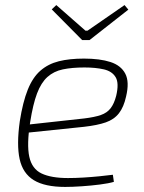

<svg xmlns="http://www.w3.org/2000/svg" viewBox="-20 -725 569 757"><path d="M311 -494Q374 -494 415.5 -480.5Q457 -467 474 -434.5Q491 -402 477 -344Q468 -303 449 -278.5Q430 -254 397 -242.5Q364 -231 311 -225L70 -200L75 -232L312 -258Q353 -263 377.5 -271.5Q402 -280 416 -298Q430 -316 438 -347Q450 -397 436 -420.5Q422 -444 389.5 -451.5Q357 -459 313 -459Q264 -459 228 -451.5Q192 -444 167 -421.5Q142 -399 126 -356.5Q110 -314 99 -244Q85 -155 95.5 -107Q106 -59 144 -41Q182 -23 248 -23Q277 -23 309.5 -25Q342 -27 372 -30Q402 -33 425 -36L429 -8Q409 -2 374 2.5Q339 7 302 9.5Q265 12 237 12Q157 12 113.5 -14.5Q70 -41 57.5 -97.5Q45 -154 58 -247Q70 -323 89.5 -371.5Q109 -420 139.5 -446.5Q170 -473 212 -483.5Q254 -494 311 -494ZM471 -705 486 -687 333 -567H304L184 -688L202 -705L317 -604H325Z"/></svg>

Font: Exo 2 ExtraLight
Style: Italic
Weight: 250
Italic angle: -8°
Designer: Natanael Gama
Foundry: Natanael Gama
Version: Version 2.010